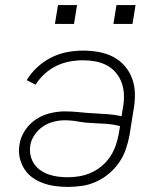

<svg xmlns="http://www.w3.org/2000/svg" viewBox="-20 -727 640 755"><path d="M246 8Q221 8 196 4.5Q171 1 148 -7.5Q125 -16 106 -30Q87 -44 74.5 -64.5Q62 -85 57 -109.5Q52 -134 57 -160Q61 -188 78.5 -214.5Q96 -241 122 -258Q148 -275 177.5 -282Q207 -289 235 -289Q263 -289 291 -286Q319 -283 347.5 -281.5Q376 -280 404 -278Q432 -276 458 -270L463 -301Q468 -326 467.5 -351Q467 -376 459.5 -398.5Q452 -421 437 -439.5Q422 -458 401 -469.5Q380 -481 355.5 -485.5Q331 -490 306 -490Q280 -490 253.5 -485Q227 -480 202 -468Q177 -456 156 -437Q135 -418 120 -394L85 -412Q102 -440 127 -463Q152 -486 182 -501Q212 -516 243.5 -522Q275 -528 306 -528Q338 -528 368.5 -522.5Q399 -517 425 -503.5Q451 -490 470.5 -467.5Q490 -445 500 -417Q510 -389 510.5 -357.5Q511 -326 505 -294L489 -194Q484 -167 474.5 -139.5Q465 -112 448 -87.5Q431 -63 407.5 -43.5Q384 -24 357 -12Q330 0 302 4Q274 8 246 8ZM246 -30Q269 -30 292.5 -34Q316 -38 338.5 -48Q361 -58 380.5 -74.5Q400 -91 413.5 -111.5Q427 -132 435 -155Q443 -178 447 -201L452 -231Q426 -238 398.5 -240Q371 -242 343 -243Q315 -244 288 -249Q261 -254 234 -254Q212 -254 189.5 -248Q167 -242 148 -229Q129 -216 115.5 -196Q102 -176 99 -154Q96 -135 100 -116.5Q104 -98 114 -83Q124 -68 139 -57.5Q154 -47 171.5 -41Q189 -35 208 -32.5Q227 -30 246 -30ZM426 -633 438 -707H513L501 -633ZM196 -633 208 -707H283L271 -633Z"/></svg>

Font: Iosevka SS04 XLt Ex
Style: Italic
Weight: 200
Width: 7
Italic angle: -9°
Monospace: yes
Designer: Belleve Invis
Foundry: Belleve Invis
Version: Version 19.0.0; ttfautohint (v1.8.4)